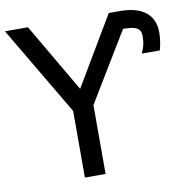

<svg xmlns="http://www.w3.org/2000/svg" viewBox="-86 -805 861 884"><g transform="rotate(-10 344.5 -363.5)"><path d="M480 -727.1 289.6 -406.2 102.1 -727.1H-5.4L240.2 -311.5V0H336.9V-321.8L532.2 -644C589.8 -643.1 615.2 -634.8 615.2 -594.7C615.2 -566.9 609.9 -542 598.6 -521V-516.6H681.6C689.5 -545.4 693.4 -572.8 693.4 -598.6C693.4 -683.1 636.2 -727.1 531.2 -727.1Z"/></g></svg>

Font: SG Kara
Style: Regular
Weight: 400
Designer: Damoon Khanjanzadeh
Version: Version 1.000